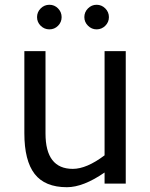

<svg xmlns="http://www.w3.org/2000/svg" viewBox="-20 -762 623 797"><path d="M220.9 -655Q206.1 -640.1 185.1 -640.1Q164.1 -640.1 148.9 -655Q133.8 -669.9 133.8 -690.9Q133.8 -711.9 148.9 -727.1Q164.1 -742.2 185.1 -742.2Q206.1 -742.2 220.9 -727.1Q235.8 -711.9 235.8 -690.9Q235.8 -669.9 220.9 -655ZM380.9 -640.1Q360.4 -640.1 345.2 -655.3Q330.1 -670.4 330.1 -690.9Q330.1 -711.9 345.2 -727.1Q360.4 -742.2 380.9 -742.2Q401.9 -742.2 417 -727.1Q432.1 -711.9 432.1 -690.9Q432.1 -669.9 417 -655Q401.9 -640.1 380.9 -640.1ZM414.1 -549.8H502V0H414.1V-45.9Q325.7 15.1 257.8 15.1Q166.5 15.1 123.8 -40Q81.1 -95.2 81.1 -209V-549.8H168.9V-208Q168.9 -61 282.2 -61Q339.4 -61 414.1 -117.2Z"/></svg>

Font: Stilu
Style: Regular
Weight: 400
Designer: Genilson Lima Santos
Foundry: Genilson Lima Santos
Version: Version 1.200;PS 001.200;hotconv 1.0.88;makeotf.lib2.5.64775